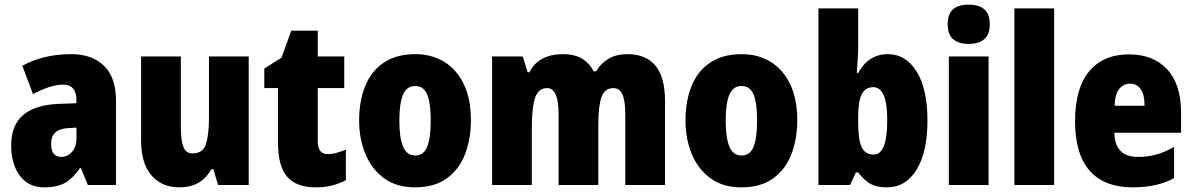

<svg xmlns="http://www.w3.org/2000/svg" viewBox="-20 -796 5133 826"><path d="M287 -563Q376 -563 427.5 -513Q479 -463 479 -363V0H358L328 -73H324Q295 -30 261 -10Q227 10 170 10Q123 10 91.5 -14Q60 -38 44 -78.5Q28 -119 28 -169Q28 -258 80 -301.5Q132 -345 231 -349L309 -352V-364Q309 -432 251 -432Q199 -432 122 -391L76 -513Q119 -537 172 -550Q225 -563 287 -563ZM275 -245Q200 -242 200 -177Q200 -121 244 -121Q271 -121 290 -143Q309 -165 309 -200V-247Z M1050 -553V0H918L898 -68H889Q846 10 752 10Q676 10 631.5 -41.5Q587 -93 587 -193V-553H758V-248Q758 -192 769 -164Q780 -136 807 -136Q854 -136 866.5 -177Q879 -218 879 -289V-553Z M1391 -133Q1409 -133 1428 -138.5Q1447 -144 1468 -152V-21Q1440 -6 1408.5 2Q1377 10 1337 10Q1256 10 1216 -35Q1176 -80 1176 -182V-417H1117V-501L1191 -548L1233 -664H1347V-553H1461V-417H1347V-187Q1347 -133 1391 -133Z M2006 -278Q2006 -201 1981.5 -135Q1957 -69 1903.5 -29.5Q1850 10 1765 10Q1686 10 1632.5 -29Q1579 -68 1552 -133.5Q1525 -199 1525 -278Q1525 -361 1551 -425.5Q1577 -490 1631 -526.5Q1685 -563 1767 -563Q1838 -563 1892 -529.5Q1946 -496 1976 -432.5Q2006 -369 2006 -278ZM1698 -277Q1698 -203 1714 -165Q1730 -127 1766 -127Q1803 -127 1818 -165Q1833 -203 1833 -278Q1833 -352 1818 -389Q1803 -426 1766 -426Q1730 -426 1714 -389Q1698 -352 1698 -277Z M2679 -563Q2759 -563 2800 -513.5Q2841 -464 2841 -360V0H2670V-305Q2670 -363 2657.5 -390Q2645 -417 2619 -417Q2582 -417 2568 -379Q2554 -341 2554 -262V0H2383V-305Q2383 -417 2334 -417Q2296 -417 2282 -375.5Q2268 -334 2268 -246V0H2097V-553H2229L2250 -485H2258Q2275 -522 2312 -542.5Q2349 -563 2401 -563Q2454 -563 2486 -542.5Q2518 -522 2534 -489H2544Q2565 -524 2598.5 -543.5Q2632 -563 2679 -563Z M3410 -278Q3410 -201 3385.5 -135Q3361 -69 3307.5 -29.5Q3254 10 3169 10Q3090 10 3036.5 -29Q2983 -68 2956 -133.5Q2929 -199 2929 -278Q2929 -361 2955 -425.5Q2981 -490 3035 -526.5Q3089 -563 3171 -563Q3242 -563 3296 -529.5Q3350 -496 3380 -432.5Q3410 -369 3410 -278ZM3102 -277Q3102 -203 3118 -165Q3134 -127 3170 -127Q3207 -127 3222 -165Q3237 -203 3237 -278Q3237 -352 3222 -389Q3207 -426 3170 -426Q3134 -426 3118 -389Q3102 -352 3102 -277Z M3672 -588Q3672 -568 3670 -541.5Q3668 -515 3666 -482H3672Q3716 -563 3800 -563Q3877 -563 3923.5 -488Q3970 -413 3970 -278Q3970 -143 3923.5 -66.5Q3877 10 3795 10Q3752 10 3725 -5Q3698 -20 3672 -54H3662L3637 0H3501V-760H3672ZM3737 -421Q3703 -421 3687.5 -391Q3672 -361 3672 -297V-267Q3672 -195 3687 -163Q3702 -131 3739 -131Q3797 -131 3797 -280Q3797 -421 3737 -421Z M4147 -776Q4191 -776 4214.5 -756Q4238 -736 4238 -691Q4238 -647 4214 -627Q4190 -607 4147 -607Q4105 -607 4081 -627Q4057 -647 4057 -691Q4057 -736 4080 -756Q4103 -776 4147 -776ZM4233 -553V0H4062V-553Z M4515 0H4344V-760H4515Z M4837 -562Q4942 -562 5001.5 -497.5Q5061 -433 5061 -310V-225H4774Q4776 -121 4876 -121Q4919 -121 4954.5 -131Q4990 -141 5031 -164V-30Q4960 10 4853 10Q4731 10 4668 -61.5Q4605 -133 4605 -274Q4605 -416 4665.5 -489Q4726 -562 4837 -562ZM4842 -436Q4814 -436 4795.5 -414Q4777 -392 4775 -341H4904Q4904 -389 4887.5 -412.5Q4871 -436 4842 -436Z"/></svg>

Font: Noto Sans Thai Cond Blk
Style: Regular
Weight: 900
Width: 3
Designer: Monotype Design Team
Foundry: Monotype Imaging Inc.
Version: Version 2.002; ttfautohint (v1.8.4.7-5d5b)